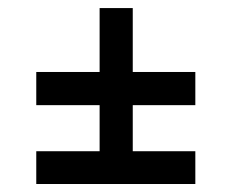

<svg xmlns="http://www.w3.org/2000/svg" viewBox="-20 -481 577 478"><path d="M466.3 -22.9H70.3V-104.5H228V-219.2H70.3V-301.8H228V-460.9H310.5V-301.8H466.3V-219.2H310.5V-104.5H466.3Z"/></svg>

Font: XB Niloofar
Style: Bold
Weight: 700
Designer: Behnam
Foundry: Irmug
Version: Version 7.201 2008